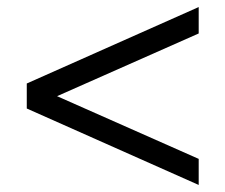

<svg xmlns="http://www.w3.org/2000/svg" viewBox="-20 -560 640 545"><path d="M544 -35 56 -252V-323L544 -540V-465L142 -287L544 -109Z"/></svg>

Font: Nunito Sans Medium
Style: Regular
Weight: 500
Designer: Vernon Adams
Foundry: Vernon Adams
Version: Version 3.101; ttfautohint (v1.8.4.7-5d5b);gftools[0.9.27]